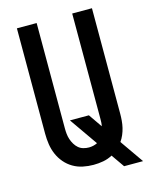

<svg xmlns="http://www.w3.org/2000/svg" viewBox="-118 -811 736 939"><g transform="rotate(-15 250.0 -341.5)"><path d="M392 52 346 -14Q324 -2 299.5 2.5Q275 7 250 7Q223 7 196.5 1.5Q170 -4 147 -17.5Q124 -31 106.5 -51.5Q89 -72 78.5 -96.5Q68 -121 64 -147.5Q60 -174 60 -201V-735H160V-201Q160 -187 161.5 -173Q163 -159 167.5 -145.5Q172 -132 179.5 -119.5Q187 -107 197.5 -98Q208 -89 222 -85Q236 -81 250 -81Q261 -81 272 -83.5Q283 -86 293 -91L194 -233H290L337 -165Q339 -174 339.5 -183Q340 -192 340 -201V-735H440V-201Q440 -184 438.5 -166Q437 -148 433 -131Q429 -114 422 -97.5Q415 -81 405 -67L488 52Z"/></g></svg>

Font: Iosevka Term Curly Semibold
Style: Regular
Weight: 600
Designer: Belleve Invis
Foundry: Belleve Invis
Version: Version 32.3.0